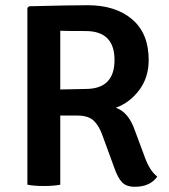

<svg xmlns="http://www.w3.org/2000/svg" viewBox="-20 -708 646 736"><path d="M550 -478Q550 -411 513.5 -362.5Q477 -314 424 -295Q473 -278 497 -208L536 -103Q555 -52 583 -31Q555 8 497 8Q464 8 447.5 -9.5Q431 -27 417 -68L372 -191Q359 -227 338.5 -246Q318 -265 277 -265H211V0Q186 5 147.5 5Q109 5 85 0V-678L92 -684Q250 -688 316 -688Q423 -688 486.5 -634Q550 -580 550 -478ZM211 -590V-365Q283 -367 308 -367Q419 -367 419 -478Q419 -589 308 -589Q243 -589 211 -590Z"/></svg>

Font: Signika Negative
Style: Semibold
Weight: 600
Designer: Anna Giedrys
Foundry: Anna Giedrys
Version: Version 1.001